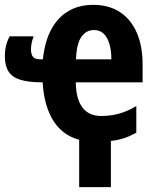

<svg xmlns="http://www.w3.org/2000/svg" viewBox="-23 -576 642 793"><path d="M304 1Q258 -11 226 -42Q194 -73 175.5 -121.5Q157 -170 153 -236Q95 -236 61 -246.5Q27 -257 12 -281Q-3 -305 -3 -344Q-3 -366 2 -387Q7 -408 17 -426H116Q110 -411 107.5 -397.5Q105 -384 105 -372Q105 -351 113.5 -341Q122 -331 144 -331H154Q162 -405 189 -455Q216 -505 260 -530.5Q304 -556 362 -556Q427 -556 472.5 -526Q518 -496 542 -441Q566 -386 566 -309V-236H290Q291 -167 317.5 -132Q344 -97 395 -97Q434 -97 468.5 -106.5Q503 -116 540 -138V-28Q515 -14 490 -5.5Q465 3 435 6V197H304ZM365 -452Q333 -452 313 -423.5Q293 -395 291 -331H437Q437 -369 428.5 -396Q420 -423 404.5 -437.5Q389 -452 365 -452Z"/></svg>

Font: Noto Sans Display Condensed
Style: Bold
Weight: 700
Width: 3
Designer: Monotype Design Team
Foundry: Monotype Imaging Inc.
Version: Version 2.003